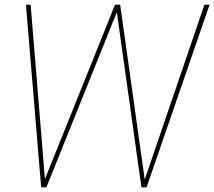

<svg xmlns="http://www.w3.org/2000/svg" viewBox="-20 -800 915 820"><path d="M493.2 -779.8 598.1 -33.2 853 -779.8H875L606 0H584L479 -748L178.2 0H155.8L90.8 -779.8H110.8L171.9 -35.2L471.2 -779.8Z"/></svg>

Font: Cooper Hewitt
Style: Thin Italic
Weight: 702
Designer: Village Type and Design LLC
Foundry: Cooper Hewitt Smithsonian Design Museum
Version: 1.000